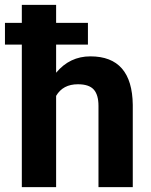

<svg xmlns="http://www.w3.org/2000/svg" viewBox="-39 -770 623 790"><path d="M322.8 -586.4H191.9V-470.7Q248 -538.1 333 -538.1Q504.9 -538.1 507.3 -338.4V0H366.2V-334.5Q366.2 -379.9 346.7 -401.6Q327.1 -423.3 281.7 -423.3Q219.7 -423.3 191.9 -375.5V0H50.8V-586.4H-18.6V-675.8H50.8V-750H191.9V-675.8H322.8Z"/></svg>

Font: RobotoInd
Style: Bold
Weight: 700
Designer: Google
Version: Version 2.001150; 2014